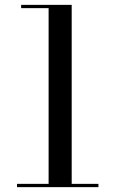

<svg xmlns="http://www.w3.org/2000/svg" viewBox="-20 -770 474 790"><path d="M50 -13.5H180V-736.5H67V-750H275V-13.5H385V0H50Z"/></svg>

Font: Bodoni Moda 16pt
Style: Regular
Weight: 400
Version: Version 2.3